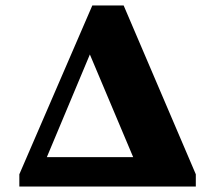

<svg xmlns="http://www.w3.org/2000/svg" viewBox="-20 -685 790 705"><path d="M51 0V-45L319 -665H434L699 -45V0ZM152 -108H469L310 -485Z"/></svg>

Font: Spectral ExtraBold
Style: Regular
Weight: 800
Designer: Jean-Baptiste Levee
Foundry: Production Type
Version: Version 2.001